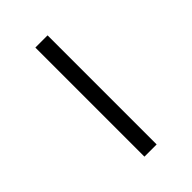

<svg xmlns="http://www.w3.org/2000/svg" viewBox="18 -437 356 356"><g transform="rotate(45 196.0 -259.0)"><path d="M53 -243V-275H339V-243Z"/></g></svg>

Font: Mona Sans Expanded ExtraLight
Style: Regular
Weight: 200
Width: 7
Designer: Deni Anggara
Foundry: GitHub
Version: Version 1.001;gftools[0.9.33]